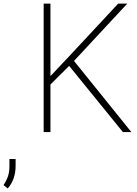

<svg xmlns="http://www.w3.org/2000/svg" viewBox="-146 -731 759 1063"><path d="M534.2 0 236.8 -366.2 133.3 -263.2V0H95.7V-710.9H133.3V-309.6L237.3 -419.9L508.3 -710.9H558.6L263.7 -393.6L581.1 0ZM-93.8 188.5V149.4H-59.6V187.5Q-59.6 226.1 -71.3 258.1Q-83 290 -103.5 312.5L-126.5 293.5Q-109.9 269 -101.8 244.9Q-93.8 220.7 -93.8 188.5Z"/></svg>

Font: Robert Sans ExtraLight
Style: Regular
Weight: 250
Designer: Christian Robertson (extended by Adam Twardoch)
Foundry: Google
Version: Version 12.135;April 2, 2019;FontCreator 11.5.0.2425 64-bit;